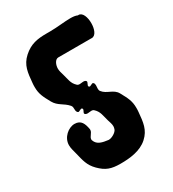

<svg xmlns="http://www.w3.org/2000/svg" viewBox="-177 -826 834 924"><g transform="rotate(-30 240.0 -363.5)"><path d="M48 -201C48 -185 53 -169 58 -150C69 -106 74 -76 106 -44C140 -10 167 0 220 0C271 0 330 -6 370 -42C410 -78 413 -118 418 -172C419 -180 419 -188 419 -195C419 -233 408 -254 386 -294C368 -327 330 -324 308 -353C305 -357 304 -362 304 -367C304 -374 305 -380 305 -386C305 -392 304 -397 300 -401C292 -409 280 -390 272 -398C264 -406 283 -419 275 -427C271 -431 266 -432 261 -432C254 -432 247 -430 240 -430C235 -430 230 -431 226 -435C203 -456 203 -479 194 -509C190 -523 186 -534 186 -547C186 -568 197 -593 215 -593H398C399 -592.9 400.1 -592.8 401.1 -592.8C423.9 -592.8 435.1 -624.8 435.1 -656.9C435.1 -689 423.8 -721.3 401.5 -721.3C400.3 -721.3 399.2 -721.2 398 -721C388 -725.8 374.3 -727.4 358.2 -727.4C325.9 -727.4 284 -721 243.7 -721C241.8 -721 239.9 -721 238 -721H224C173 -721 134 -715 94 -679C54 -643 51 -603 46 -549C45 -541 45 -533 45 -526C45 -488 56 -467 78 -427C97 -393 127 -389 152 -360C163 -347 152 -330 164 -319C172 -311 184 -330 192 -322C200 -314 181 -301 189 -294C193 -290 198 -289 203 -289C210 -289 217 -291 224 -291C229 -291 234 -290 238 -286C261 -265 261 -242 270 -212C274 -198 279 -187 279 -174C279 -169 278 -164 276 -158C271 -143 244 -128 229 -128H226C195 -132 166 -137 156 -166C155 -168 155 -170 155 -172C155 -187 174 -198 174 -214V-218C168 -250 159 -277 122 -277C88 -277 48 -244 48 -201Z"/></g></svg>

Font: Chromatic Etruscan
Style: Regular
Weight: 400
Version: Version 000.910